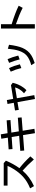

<svg xmlns="http://www.w3.org/2000/svg" viewBox="2028 -2900 936 5033"><g transform="rotate(-90 2496.5 -384.0)"><path d="M147.5 -754.9H736.3L800.8 -697.8Q718.8 -502.4 604.5 -342.8Q766.6 -215.8 913.1 -56.6L832 35.2Q688.5 -128.4 539.1 -260.7Q378.9 -71.8 133.8 38.1L75.2 -63Q257.8 -137.2 378.9 -248Q492.2 -351.6 585.9 -503.4Q636.7 -585 664.1 -654.8H147.5Z M1491.2 -832 1520.5 -654.8 1858.4 -678.2 1865.2 -578.1 1537.1 -555.2 1569.3 -358.9 1926.8 -384.8 1934.6 -285.2 1585 -257.8 1636.7 49.8 1521.5 64 1470.7 -249 1066.4 -217.8 1058.6 -320.8 1453.1 -350.1 1420.9 -546.9 1104.5 -524.9 1097.7 -626 1404.3 -647 1376 -818.8Z M2390.6 -672.9 2420.9 -506.8 2780.3 -564.9 2842.8 -519Q2787.1 -289.1 2647.5 -159.2L2567.4 -223.1Q2629.9 -273.9 2672.9 -345.2Q2707 -401.4 2720.7 -457L2437.5 -410.2L2518.6 45.9L2418 64L2335 -394L2131.8 -359.9L2117.2 -459L2317.4 -491.2L2287.1 -655.8Z M3228.5 -293Q3193.4 -443.4 3133.8 -570.8L3226.6 -616.2Q3288.1 -489.3 3327.1 -331.1ZM3455.1 -336.9Q3427.7 -456.5 3365.2 -613.8L3461.9 -653.8Q3517.6 -530.3 3555.7 -374ZM3303.7 -33.2Q3466.8 -76.7 3552.7 -150.4Q3638.7 -224.1 3683.6 -363.3Q3718.8 -473.6 3734.4 -647L3838.9 -616.2Q3809.6 -387.2 3756.8 -265.1Q3693.4 -115.7 3566.4 -34.7Q3486.3 17.1 3360.4 57.1Z M4265.1 -827.1H4378.4V-546.9Q4670.4 -457 4861.8 -363.3L4807.1 -257.8Q4623.5 -351.1 4378.4 -435.1V61H4265.1Z"/></g></svg>

Font: UDEV Gothic 35
Style: Bold
Weight: 700
Version: v2.1.0; ttfautohint (v1.8.4.7-5d5b-dirty) -l 6 -r 45 -G 200 